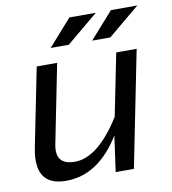

<svg xmlns="http://www.w3.org/2000/svg" viewBox="-79 -767 747 836"><g transform="rotate(-10 294.0 -349.0)"><path d="M548.3 -512.7 445.8 0H365.2L387.2 -158.2Q290 0 147 0Q3.9 0 37.1 -166.5L106.4 -512.7H196.8L127.4 -165Q109.4 -75.2 198.7 -75.2Q300.8 -75.2 402.8 -237.8L458 -512.7ZM283.7 -698.2H400.4L260.3 -581.5H180.2ZM467.3 -698.2H584L443.8 -581.5H363.8Z"/></g></svg>

Font: Sansation
Style: Italic
Weight: 400
Designer: Bernd Montag
Version: Version 1.301